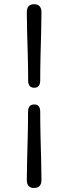

<svg xmlns="http://www.w3.org/2000/svg" viewBox="-20 -772 340 931"><path d="M175 -382.5Q175 -346.5 146 -346.5Q116.5 -346.5 116.5 -382.5Q116.5 -440 114.8 -500.8Q113 -561.5 111.5 -616.8Q110 -672 110 -712.5Q110 -751.5 145 -751.5Q181 -751.5 181 -712.5Q181 -672 179.5 -616.8Q178 -561.5 176.5 -500.8Q175 -440 175 -382.5ZM116 -229.5Q116 -265.5 146.5 -265.5Q175 -265.5 175 -229.5Q175 -172 176.5 -111.2Q178 -50.5 179.5 4.8Q181 60 181 100.5Q181 139.5 145 139.5Q110 139.5 110 100.5Q110 60 111.5 4.8Q113 -50.5 114.5 -111.2Q116 -172 116 -229.5Z"/></svg>

Font: Fraunces 72pt SuperSoft
Style: Regular
Weight: 400
Version: Version 1.000;[b76b70a41]